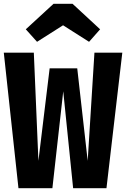

<svg xmlns="http://www.w3.org/2000/svg" viewBox="-23 -987 662 1007"><path d="M618.5 -710.8 535.4 0H360.5L308.7 -508.2L251.8 0H73.8L-3.1 -710.8H154.4L178.5 -143.6L237.4 -628.7H382.1L436.9 -143.6L472.3 -710.8ZM357.4 -967.2 502.1 -833.3 444.1 -767.7 307.7 -854.4 171.3 -767.7 112.3 -833.3 257.9 -967.2Z"/></svg>

Font: FiraCode Nerd Font
Style: Bold
Weight: 700
Designer: Carrois Corporate, Edenspiekermann AG, Nikita Prokopov
Foundry: Carrois Corporate, Edenspiekermann AG, Nikita Prokopov
Version: Version 6.002;Nerd Fonts 2.1.0